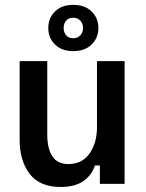

<svg xmlns="http://www.w3.org/2000/svg" viewBox="-20 -749 594 782"><path d="M227.5 12.5Q141.7 12.5 100.8 -40.8Q60 -94.2 60 -180.8V-500H172.5V-201.7Q172.5 -143.3 193.3 -112.1Q214.2 -80.8 259.2 -80.8Q314.2 -80.8 344.6 -123.8Q375 -166.7 375 -230.8V-500H487.5V0H386.7V-75H366.7Q353.3 -35 319.2 -11.2Q285 12.5 227.5 12.5ZM278.3 -540.8Q230.8 -540.8 203.8 -567.9Q176.7 -595 176.7 -635Q176.7 -675 203.8 -702.1Q230.8 -729.2 278.3 -729.2Q325.8 -729.2 353.3 -702.1Q380.8 -675 380.8 -635Q380.8 -595 353.3 -567.9Q325.8 -540.8 278.3 -540.8ZM278.3 -593.3Q296.7 -593.3 307.5 -605.4Q318.3 -617.5 318.3 -635Q318.3 -652.5 307.5 -664.6Q296.7 -676.7 278.3 -676.7Q259.2 -676.7 249.2 -664.6Q239.2 -652.5 239.2 -635Q239.2 -617.5 249.2 -605.4Q259.2 -593.3 278.3 -593.3Z"/></svg>

Font: Familjen Grotesk GF Medium
Style: Regular
Weight: 500
Designer: Anders Wikstroem, Jonas Baeckman, Matilda Gysing, Kristian Moeller
Foundry: Familjen STHLM AB
Version: Version 2.000; Beta; Release 4; Build 6